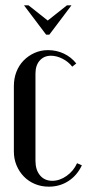

<svg xmlns="http://www.w3.org/2000/svg" viewBox="-20 -691 327 720"><path d="M32 -368Q32 -397 41.5 -421.5Q51 -446 68.5 -464Q86 -482 109.5 -492.5Q133 -503 160 -503Q192 -503 219.5 -490Q247 -477 266 -453L251 -441Q236 -460 214 -471Q192 -482 171 -482Q145 -482 129 -464Q113 -446 113 -415V-88Q113 -54 130 -33.5Q147 -13 176 -13Q204 -13 230 -31.5Q256 -50 269 -79L287 -71Q269 -33 236.5 -12Q204 9 163 9Q135 9 111 -1Q87 -11 69.5 -29Q52 -47 42 -71Q32 -95 32 -123ZM87 -671 159 -614 231 -671H248L165 -561H153L70 -671Z"/></svg>

Font: Moniqa SemBd Narrow Heading
Style: Regular
Weight: 600
Width: 4
Designer: Rajesh Rajput
Foundry: Rajesh Rajput
Version: Version 1.000